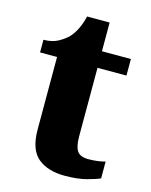

<svg xmlns="http://www.w3.org/2000/svg" viewBox="-104 -729 634 807"><g transform="rotate(15 213.0 -325.5)"><path d="M255 10Q182 10 139 -25.5Q96 -61 96 -149V-464H22V-519Q60 -519 86.5 -534Q113 -549 128 -565Q142 -580 154 -604Q166 -628 174 -661H272V-536H398V-464H272V-165Q272 -122 285 -102.5Q298 -83 334 -83Q354 -83 373 -85.5Q392 -88 407 -92V-19Q390 -11 351 -0.5Q312 10 255 10Z"/></g></svg>

Font: Noto Serif Tamil ExtraBold
Style: Regular
Weight: 800
Designer: Indian Type Foundry, Tom Grace, and the Monotype Design Team
Foundry: Monotype Imaging Inc.
Version: Version 2.004; ttfautohint (v1.8.4.7-5d5b)